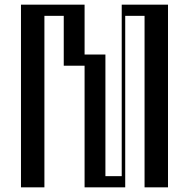

<svg xmlns="http://www.w3.org/2000/svg" viewBox="-20 -804 811 824"><path d="M70 -784H343V-570H432.4V-48H502.4V-784H701V0H600.4V-736H517.4V0H343V-522H253.6V-736H170.6V0H70Z"/></svg>

Font: Facade Sud
Style: Regular
Weight: 100
Designer: Éléonore Fines
Foundry: Velvetyne Type Foundry
Version: Version 1.001;Glyphs 3.2 (3202)